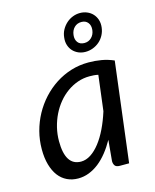

<svg xmlns="http://www.w3.org/2000/svg" viewBox="-114 -829 739 913"><g transform="rotate(-15 255.5 -372.0)"><path d="M376.5 -444.5Q365.5 -447 354.8 -447.8Q344 -448.5 333.5 -448.5Q303.5 -448.5 275.5 -438.8Q247.5 -429 223 -411.5Q198.5 -394 178.5 -369.8Q158.5 -345.5 144.2 -316.5Q130 -287.5 122 -254.8Q114 -222 114 -187.5Q114 -67 191 -67Q215.5 -67 239 -82.2Q262.5 -97.5 283.8 -124.8Q305 -152 323 -189.2Q341 -226.5 355 -271ZM342.5 -133.5Q324.5 -101.5 303.8 -75.5Q283 -49.5 259.8 -31.2Q236.5 -13 210.8 -3Q185 7 157.5 7Q127.5 7 103 -4.8Q78.5 -16.5 61.2 -39.2Q44 -62 34.5 -95.2Q25 -128.5 25 -171.5Q25 -216.5 36.2 -259.2Q47.5 -302 68.2 -340Q89 -378 118 -409.8Q147 -441.5 182.8 -464.8Q218.5 -488 259.5 -500.8Q300.5 -513.5 345.5 -513.5Q378 -513.5 408.8 -508.2Q439.5 -503 469.5 -490L409 0H363Q345.5 0 339.2 -9Q333 -18 333 -31ZM265.5 -657.5Q267.5 -678.5 277 -695.5Q286.5 -712.5 300.5 -725Q314.5 -737.5 331.8 -744.2Q349 -751 367.5 -751Q386 -751 402.2 -744.2Q418.5 -737.5 430 -725Q441.5 -712.5 447 -695.5Q452.5 -678.5 450 -657.5Q447.5 -637 438.2 -620Q429 -603 415 -591Q401 -579 383.2 -572.2Q365.5 -565.5 346.5 -565.5Q328 -565.5 312.2 -572.2Q296.5 -579 285.2 -591Q274 -603 268.5 -620Q263 -637 265.5 -657.5ZM311.5 -657.5Q309 -635.5 319.8 -621.5Q330.5 -607.5 352.5 -607.5Q373 -607.5 387.2 -621.5Q401.5 -635.5 404 -657.5Q406.5 -680 395.2 -694Q384 -708 363.5 -708Q342 -708 328 -694Q314 -680 311.5 -657.5Z"/></g></svg>

Font: Lato 2
Style: Italic
Weight: 400
Italic angle: -7°
Designer: Lukasz Dziedzic with Adam Twardoch and Botio Nikoltchev
Foundry: tyPoland Lukasz Dziedzic
Version: Version 2.015; 2015-08-06; http://www.latofonts.com/